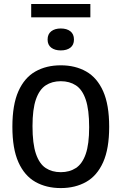

<svg xmlns="http://www.w3.org/2000/svg" viewBox="-20 -927 604 954"><path d="M282 7.5Q210 7.5 155.8 -23.2Q101.5 -54 71.5 -121Q41.5 -188 41.5 -297Q41.5 -406.5 71.5 -473.8Q101.5 -541 155.8 -571.8Q210 -602.5 282 -602.5Q354 -602.5 408.2 -571.8Q462.5 -541 492.5 -473.8Q522.5 -406.5 522.5 -297Q522.5 -188 492.5 -121Q462.5 -54 408.2 -23.2Q354 7.5 282 7.5ZM282 -71.5Q325.5 -71.5 357.2 -92.2Q389 -113 406 -161.8Q423 -210.5 423 -295Q423 -382 406 -432Q389 -482 357.2 -502.8Q325.5 -523.5 282 -523.5Q238.5 -523.5 207 -502.8Q175.5 -482 158.5 -433.2Q141.5 -384.5 141.5 -300Q141.5 -213 158.5 -163Q175.5 -113 207 -92.2Q238.5 -71.5 282 -71.5ZM282 -676.5Q252.5 -676.5 234.5 -690.2Q216.5 -704 216.5 -730.5Q216.5 -757.5 234.5 -771.5Q252.5 -785.5 282 -785.5Q312 -785.5 329.8 -771.5Q347.5 -757.5 347.5 -730.5Q347.5 -704 329.8 -690.2Q312 -676.5 282 -676.5ZM135 -841V-907H429V-841Z"/></svg>

Font: Encode Sans SC Condensed Medium
Style: Regular
Weight: 500
Width: 3
Designer: Multiple Designers
Foundry: Impallari Type
Version: Version 3.002